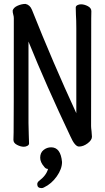

<svg xmlns="http://www.w3.org/2000/svg" viewBox="-20 -734 540 984"><path d="M102.1 18.1Q85.9 18.1 67.4 8.5Q48.8 -1 48.8 -17.1Q48.8 -28.8 49.8 -54.9Q50.8 -81.1 50.8 -641.1Q50.8 -649.9 47.9 -659.4Q44.9 -668.9 44.9 -680.2Q49.8 -695.8 70.3 -704.8Q90.8 -713.9 110.8 -713.9Q133.8 -709 144 -683.1Q251 -414.1 371.1 -153.8V-588.9Q371.1 -630.9 369.1 -659.2L368.2 -694.8Q368.2 -703.1 376.5 -707.5Q384.8 -711.9 395 -711.9Q412.1 -711.9 430.2 -702.4Q448.2 -692.9 448.2 -676.8Q448.2 -665 447.5 -639.4Q446.8 -613.8 446.8 -87.9Q446.8 -79.1 449.2 -61L451.2 -33.2Q451.2 -16.1 429.2 0.5Q407.2 17.1 384.8 17.1Q363.8 17.1 340.8 -35.2Q215.8 -298.8 126 -521V-105Q126 -74.2 127.4 -45.2Q128.9 -16.1 128.9 1Q128.9 8.8 120.4 13.4Q111.8 18.1 102.1 18.1ZM192.9 230Q170.9 230 170.9 210Q170.9 201.2 179.2 193.8Q217.8 165 226.1 131.8Q213.9 131.8 206.1 120.1Q186 97.2 186 74.2Q186 48.8 203.1 34.9Q220.2 21 242.2 21Q291 21 297.9 96.2Q297.9 131.8 271 169.9Q244.1 208 206.1 226.1Q200.2 230 192.9 230Z"/></svg>

Font: LXGW WenKai Mono GB Screen
Style: Regular
Weight: 400
Monospace: yes
Designer: LXGW / Fontworks Inc.
Foundry: LXGW / Fontworks Inc.
Version: Version 1.510;January 18,2025